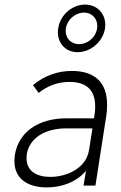

<svg xmlns="http://www.w3.org/2000/svg" viewBox="-20 -811 530 839"><path d="M319 -583C382 -583 440 -638 440 -703C440 -753 403 -791 352 -791C289 -791 233 -736 233 -670C233 -620 268 -583 319 -583ZM347 -756C380 -756 405 -732 405 -698C405 -652 365 -618 325 -618C292 -618 267 -642 267 -676C267 -720 307 -756 347 -756ZM397 0 444 -302C447 -320 448 -338 448 -353C448 -452 393 -501 294 -501C236 -501 177 -483 124 -439L149 -405C190 -438 235 -453 284 -453C378 -453 396 -395 396 -346C396 -329 394 -313 392 -301L391 -294H271C146 -294 61 -233 45 -134C44 -124 43 -115 43 -107C43 -23 111 8 184 8C251 8 315 -16 356 -65L345 0ZM369 -155C357 -77 274 -38 199 -38C140 -38 96 -64 96 -119C96 -125 96 -131 97 -137C109 -209 178 -250 269 -250H384Z"/></svg>

Font: Arthouse Owned Light
Style: Italic
Weight: 300
Italic angle: -10°
Designer: Jeremy Tribby
Foundry: Tribby Type
Version: Version 1.000;PS 001.000;hotconv 1.0.88;makeotf.lib2.5.64775